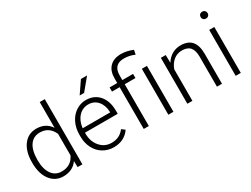

<svg xmlns="http://www.w3.org/2000/svg" viewBox="-60 -1331 2503 1913"><g transform="rotate(-30 1191.5 -375.0)"><path d="M52.7 -269Q52.7 -392.1 107.7 -465.1Q162.6 -538.1 256.8 -538.1Q363.8 -538.1 419.9 -453.6V-750H478V0H423.3L420.9 -70.3Q364.7 9.8 255.9 9.8Q164.6 9.8 108.6 -63.7Q52.7 -137.2 52.7 -262.2ZM111.8 -258.8Q111.8 -157.7 152.3 -99.4Q192.9 -41 266.6 -41Q374.5 -41 419.9 -136.2V-384.3Q374.5 -487.3 267.6 -487.3Q193.8 -487.3 152.8 -429.4Q111.8 -371.6 111.8 -258.8Z M836.4 9.8Q769 9.8 714.6 -23.4Q660.2 -56.6 629.9 -116Q599.6 -175.3 599.6 -249V-270Q599.6 -346.2 629.2 -407.2Q658.7 -468.3 711.4 -503.2Q764.2 -538.1 825.7 -538.1Q921.9 -538.1 978.3 -472.4Q1034.7 -406.7 1034.7 -293V-260.3H657.7V-249Q657.7 -159.2 709.2 -99.4Q760.7 -39.6 838.9 -39.6Q885.7 -39.6 921.6 -56.6Q957.5 -73.7 986.8 -111.3L1023.4 -83.5Q959 9.8 836.4 9.8ZM825.7 -488.3Q759.8 -488.3 714.6 -439.9Q669.4 -391.6 659.7 -310.1H976.6V-316.4Q974.1 -392.6 933.1 -440.4Q892.1 -488.3 825.7 -488.3ZM890.6 -744.1H961.4L848.6 -607.9H797.4Z M1183.6 0V-480.5H1095.7V-528.3H1183.6V-582.5Q1183.6 -667 1229.5 -713.6Q1275.4 -760.3 1358.9 -760.3Q1424.3 -760.3 1493.7 -731.4L1483.9 -681.2Q1424.3 -707 1362.8 -707Q1242.2 -707 1242.2 -581.5V-528.3H1365.7V-480.5H1242.2V0ZM1525.4 0H1466.8V-528.3H1525.4Z M1741.2 -528.3 1743.2 -438Q1772.9 -486.8 1817.4 -512.5Q1861.8 -538.1 1915.5 -538.1Q2000.5 -538.1 2042 -490.2Q2083.5 -442.4 2084 -346.7V0H2025.9V-347.2Q2025.4 -418 1995.8 -452.6Q1966.3 -487.3 1901.4 -487.3Q1847.2 -487.3 1805.4 -453.4Q1763.7 -419.4 1743.7 -361.8V0H1685.5V-528.3Z M2300.3 0H2241.7V-528.3H2300.3ZM2231.4 -681.2Q2231.4 -697.8 2242.2 -709.2Q2252.9 -720.7 2271.5 -720.7Q2290 -720.7 2301 -709.2Q2312 -697.8 2312 -681.2Q2312 -664.6 2301 -653.3Q2290 -642.1 2271.5 -642.1Q2252.9 -642.1 2242.2 -653.3Q2231.4 -664.6 2231.4 -681.2Z"/></g></svg>

Font: RobotoInd Light
Style: Regular
Weight: 300
Designer: Google
Version: Version 2.001151; 2014